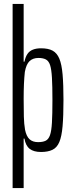

<svg xmlns="http://www.w3.org/2000/svg" viewBox="-20 -763 375 974"><path d="M44 191V-743H100V-450H104Q109 -474 119 -489Q129 -504 146.5 -511Q164 -518 188 -518Q225 -518 247 -506Q269 -494 281 -465.5Q293 -437 297.5 -385.5Q302 -334 302 -256Q302 -175 297.5 -123Q293 -71 281 -42.5Q269 -14 246 -3Q223 8 188 8Q151 8 130.5 -8Q110 -24 104 -60H100V191ZM173 -42Q197 -42 211.5 -49Q226 -56 233.5 -77Q241 -98 243.5 -141Q246 -184 246 -255Q246 -326 243.5 -369Q241 -412 234 -433Q227 -454 212.5 -461.5Q198 -469 175 -469Q147 -469 130 -453Q113 -437 106 -398Q103 -371 101.5 -337Q100 -303 100 -262Q100 -209 101 -171.5Q102 -134 107 -105Q114 -71 130 -56.5Q146 -42 173 -42Z"/></svg>

Font: Saira UltraCondensed
Style: Regular
Weight: 400
Width: 1
Designer: Hector Gatti with collaboration of the Omnibus-Type team
Foundry: Omnibus-Type
Version: Version 1.101